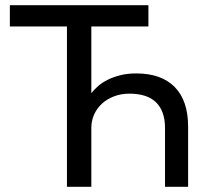

<svg xmlns="http://www.w3.org/2000/svg" viewBox="-20 -720 820 740"><path d="M238 -618H18V-700H552V-618H332V-361Q343 -375 358.5 -388.5Q374 -402 395 -412.5Q416 -423 443.5 -430Q471 -437 505 -437Q602 -437 653.5 -384.5Q705 -332 705 -232V0H616V-227Q616 -291 582 -325Q548 -359 479 -359Q446 -359 419 -348.5Q392 -338 372.5 -320Q353 -302 342.5 -278Q332 -254 332 -227V0H238Z"/></svg>

Font: Golos UI VF
Style: Regular
Weight: 400
Designer: A.Korolkova, Vitaly Kuzmin
Foundry: ParaType Ltd
Version: Version 2.000